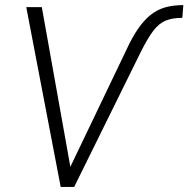

<svg xmlns="http://www.w3.org/2000/svg" viewBox="-20 -733 739 753"><path d="M218 0 83 -705H144L260 -56H245L475 -536Q498 -586 521 -619.5Q544 -653 570 -674Q596 -695 627.5 -704Q659 -713 699 -713L695 -663Q656 -663 629.5 -652Q603 -641 581 -612Q559 -583 532 -529L271 0Z"/></svg>

Font: Nunito Sans 10pt Condensed Light
Style: Italic
Weight: 300
Width: 3
Italic angle: -9°
Designer: Vernon Adams
Foundry: Vernon Adams
Version: Version 3.101;gftools[0.9.27]